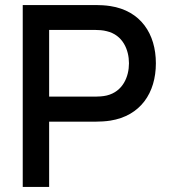

<svg xmlns="http://www.w3.org/2000/svg" viewBox="-20 -740 667 760"><path d="M70 0H174.5V-258.5H361C374.5 -258.5 397.5 -259.5 416.5 -262.5C536.5 -281.5 597 -372.5 597 -489.5C597 -606 537 -697.5 416.5 -716C397.5 -719 375 -720 361 -720H70ZM174.5 -357.5V-621.5H357C370 -621.5 387.5 -620.5 402.5 -616.5C466.5 -601.5 490.5 -542.5 490.5 -489.5C490.5 -436.5 466.5 -377.5 402.5 -362C387.5 -358.5 370 -357.5 357 -357.5Z"/></svg>

Font: Eudonet SemiBold
Style: Regular
Weight: 600
Designer: Mikhail Sharanda
Foundry: Mikhail Sharanda
Version: Version 4.503;Glyphs 3.1.2 (3151)